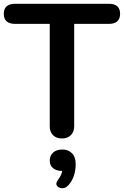

<svg xmlns="http://www.w3.org/2000/svg" viewBox="-20 -725 653 1012"><path d="M242.2 -59.1V-599.1H60.1Q0 -599.1 0 -652.1Q0 -705.1 60.1 -705.1H553.2Q613.3 -705.1 613 -652.1Q612.8 -599.1 553.2 -599.1H371.1V-59.1Q371.1 -30.3 353.5 -12.7Q335.9 4.9 306.4 4.9Q276.9 4.9 259.5 -12.5Q242.2 -29.8 242.2 -59.1ZM378.9 138.7Q378.9 208.5 340.8 251Q325.7 267.1 310.3 267.1Q294.9 267.1 285.9 260Q276.9 252.9 276.9 243.7Q276.9 234.4 290.5 215.8Q304.2 197.3 308.1 175.8H304.2Q278.3 175.8 260.3 161.9Q242.2 147.9 242.2 121.6Q242.2 95.2 260 79.1Q277.8 63 308.8 63Q339.8 63 359.4 82.8Q378.9 102.5 378.9 138.7Z"/></svg>

Font: Nunito-Bold
Style: Bold
Weight: 700
Designer: Vernon Adams
Foundry: newtypography
Version: Version 3.000